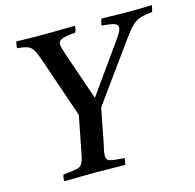

<svg xmlns="http://www.w3.org/2000/svg" viewBox="-103 -807 929 914"><g transform="rotate(-15 361.5 -350.0)"><path d="M252 -286 156 -567Q141 -612 130 -632.5Q119 -653 101.5 -659.5Q84 -666 50 -669Q50 -683 55 -701Q91 -700 125 -699.5Q159 -699 196 -699Q234 -699 275 -700Q316 -701 344 -701Q344 -694 342.5 -685.5Q341 -677 337 -669Q284 -665 268 -656.5Q252 -648 252 -634Q252 -621 266 -580L347 -345L522 -591Q536 -611 540.5 -621Q545 -631 545 -640Q545 -653 529.5 -659Q514 -665 467 -669Q468 -684 474 -701Q491 -701 514.5 -700.5Q538 -700 562 -699.5Q586 -699 602 -699Q634 -699 663 -699.5Q692 -700 723 -701Q722 -694 720 -685.5Q718 -677 716 -669Q687 -666 667.5 -661.5Q648 -657 632.5 -647Q617 -637 599.5 -616Q582 -595 556 -559L364 -293L330 -119Q326 -101 323.5 -89Q321 -77 321 -67Q321 -45 338 -40Q355 -35 410 -31Q409 -24 407.5 -15Q406 -6 404 1Q375 1 334.5 0Q294 -1 259 -1Q235 -1 205.5 -0.5Q176 0 149 0.5Q122 1 103 1Q103 -6 104 -15Q105 -24 108 -31Q154 -35 174.5 -39.5Q195 -44 203 -59Q211 -74 217 -107Z"/></g></svg>

Font: Tiro Devanagari Hindi
Style: Italic
Weight: 400
Italic angle: -11°
Designer: Devanagari: John Hudson & Fiona Ross, assisted by Paul Hanslow. Latin: John Hudson with Paul Hanslow, assisted by Kaja S
Foundry: Tiro Typeworks Ltd.
Version: Version 1.52